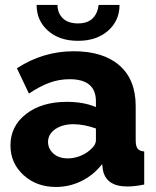

<svg xmlns="http://www.w3.org/2000/svg" viewBox="-20 -741 626 771"><path d="M293 -577.1Q218.3 -577.1 172.6 -617.7Q127 -658.2 127 -721.2H210.9Q210.9 -689 231.9 -668Q252.9 -647 293 -647Q331.5 -647 351.8 -667Q372.1 -687 376 -721.2H460Q460 -658.2 414.1 -617.7Q368.2 -577.1 293 -577.1ZM22 -157.2Q22 -234.9 85 -283.4Q147.9 -332 248 -332Q316.4 -332 365.2 -311V-334Q365.2 -422.9 259.8 -422.9Q217.3 -422.9 179 -408.9Q140.6 -395 96.2 -365.2L47.9 -466.8Q152.8 -535.2 275.9 -535.2Q394.5 -535.2 459.7 -478.3Q524.9 -421.4 524.9 -314.9V-178.2Q524.9 -154.3 532.5 -144.3Q540 -134.3 559.1 -132.8V0Q522 7.8 491.2 7.8Q405.8 7.8 393.1 -59.1L390.1 -82Q355.5 -37.6 306.9 -13.9Q258.3 9.8 205.1 9.8Q126.5 9.8 74.2 -38.1Q22 -85.9 22 -157.2ZM339.8 -137.2Q365.2 -157.7 365.2 -178.2V-225.1Q316.4 -242.2 274.9 -242.2Q230.5 -242.2 201.7 -222.2Q172.9 -202.1 172.9 -170.9Q172.9 -143.6 194.6 -124.3Q216.3 -105 252 -105Q275.9 -105 299.6 -113.8Q323.2 -122.6 339.8 -137.2Z"/></svg>

Font: Raleway-v4020 ExtraBold
Style: Regular
Weight: 800
Designer: Matt McInerney, Pablo Impallari, Rodrigo Fuenzalida
Foundry: Matt McInerney, Pablo Impallari, Rodrigo Fuenzalida
Version: Version 4.020;PS 004.020;hotconv 1.0.88;makeotf.lib2.5.64775